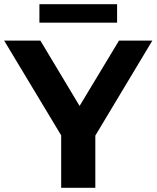

<svg xmlns="http://www.w3.org/2000/svg" viewBox="-34 -893 745 913"><path d="M256.9 0V-285.9L294 -187.7L-14.3 -700H158L393.6 -307.2H295L531.9 -700H690.5L383 -187.7L419.3 -285.9V0ZM153.4 -785.2V-873.1H522.8V-785.2Z"/></svg>

Font: Montserrat Thin
Style: Regular
Weight: 100
Designer: Julieta Ulanovsky
Foundry: Julieta Ulanovsky
Version: Version 9.000